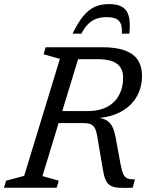

<svg xmlns="http://www.w3.org/2000/svg" viewBox="-38 -920 733 941"><path d="M389.5 -375.5Q449 -375.5 488 -396.8Q527 -418 546.2 -455Q565.5 -492 565.5 -539.5Q565.5 -583.5 536.2 -606.8Q507 -630 438.5 -630H294L313 -688.5H463Q533.5 -688.5 576.5 -671.8Q619.5 -655 638.8 -623.8Q658 -592.5 658 -548.5Q658 -492 632.2 -446.8Q606.5 -401.5 556.5 -373.5Q506.5 -345.5 433.5 -340.5V-344Q467.5 -341 486.8 -328.8Q506 -316.5 516 -291.5Q526 -266.5 532.5 -226L553 -114Q559 -81 567 -65.2Q575 -49.5 588.5 -45Q602 -40.5 623.5 -40.5L612 0Q569.5 2 543 0Q516.5 -2 501.5 -11.5Q486.5 -21 478.5 -40.8Q470.5 -60.5 465.5 -93.5L442 -231.5Q437 -269.5 428.8 -287.8Q420.5 -306 405.8 -311.5Q391 -317 365 -317H199.5L217 -375.5ZM170 -57 250 -34.5 239.5 0H-18.5L-8 -34.5L80.5 -58L255.5 -631.5L175.5 -654L186 -688.5H362.5ZM485 -836Q456.5 -836 434.2 -828Q412 -820 394 -802.2Q376 -784.5 361 -755H317.5Q345 -811 371.2 -842.5Q397.5 -874 427.8 -887Q458 -900 497 -900Q538.5 -900 562 -885.5Q585.5 -871 593.5 -839.2Q601.5 -807.5 596 -755H559.5Q562 -798.5 545.5 -817.2Q529 -836 485 -836Z"/></svg>

Font: Newsreader 12pt
Style: Italic
Weight: 400
Italic angle: -17°
Version: Version 1.003